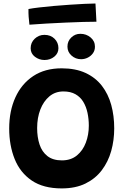

<svg xmlns="http://www.w3.org/2000/svg" viewBox="-20 -1050 717 1096"><path d="M332 25.5Q227.5 25.5 161.2 -19.5Q95 -64.5 63.8 -142Q32.5 -219.5 32.5 -316.5Q32.5 -416.5 67.8 -494Q103 -571.5 169.8 -615.8Q236.5 -660 332 -660Q411.5 -660 468.5 -633.5Q525.5 -607 561.8 -560Q598 -513 615 -451Q632 -389 632 -317Q632 -249.5 614.8 -188Q597.5 -126.5 561.2 -78.5Q525 -30.5 468.2 -2.5Q411.5 25.5 332 25.5ZM333.5 -134.5Q384.5 -134.5 418.8 -162.5Q453 -190.5 470 -235.8Q487 -281 487 -332.5Q487 -370.5 479.5 -405.8Q472 -441 455.5 -468.5Q439 -496 411 -512Q383 -528 342 -528Q295.5 -528 262 -500Q228.5 -472 210.2 -424.8Q192 -377.5 192 -319Q192 -267 205.8 -225.2Q219.5 -183.5 250.8 -159Q282 -134.5 333.5 -134.5ZM234 -707.5Q203.5 -707.5 179.2 -726Q155 -744.5 155 -774.5Q155 -807 178.2 -829Q201.5 -851 233.5 -851Q269 -851 291.2 -829Q313.5 -807 313.5 -775Q313.5 -745.5 290 -726.5Q266.5 -707.5 234 -707.5ZM443 -712Q411.5 -712 388.2 -732.8Q365 -753.5 365 -784Q365 -815 386.8 -836Q408.5 -857 438.5 -857Q472.5 -857 497.2 -836.2Q522 -815.5 522 -783.5Q522 -762 510.5 -746Q499 -730 481 -721Q463 -712 443 -712ZM530.5 -926Q502 -926 455.5 -924.8Q409 -923.5 354 -921Q299 -918.5 244.8 -915.5Q190.5 -912.5 148 -909Q145 -932 143.5 -954.5Q142 -977 142.5 -998.5Q165.5 -1003 203.8 -1007.5Q242 -1012 287.2 -1016Q332.5 -1020 378 -1023Q423.5 -1026 462.2 -1028Q501 -1030 525 -1030Z"/></svg>

Font: Grandstander Thin
Style: Bold
Weight: 700
Version: Version 1.200